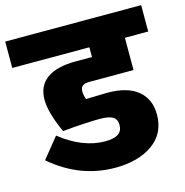

<svg xmlns="http://www.w3.org/2000/svg" viewBox="-126 -795 881 914"><g transform="rotate(-15 315.0 -338.0)"><path d="M273 -372Q273 -354 281 -332L385 -335Q485 -335 536.5 -292.5Q588 -250 588 -174Q588 -81 517 -30.5Q446 20 332 20Q158 20 17 -101L98 -201Q208 -114 318 -114Q361 -114 382 -128Q403 -142 403 -172Q403 -200 383.5 -212Q364 -224 318 -224Q290 -224 236.5 -221Q183 -218 136 -213Q89 -316 89 -380Q89 -448 137.5 -483Q186 -518 280 -518H360V-566H-20V-696H650V-566H535V-407H317Q294 -407 283.5 -398.5Q273 -390 273 -372Z"/></g></svg>

Font: FiraGO Heavy
Style: Regular
Weight: 900
Designer: bBox Type
Foundry: bBox Type GmbH
Version: Version 1.001